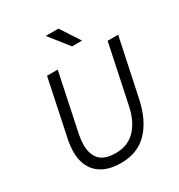

<svg xmlns="http://www.w3.org/2000/svg" viewBox="-219 -1087 1159 1246"><g transform="rotate(-30 361.0 -463.5)"><path d="M98 -282 189 -715H269L178 -282Q174 -260 172 -242.5Q170 -225 170 -208Q170 -136 206.5 -96.5Q243 -57 326 -57Q417 -57 473.5 -116Q530 -175 552 -282L643 -715H722L631 -285Q600 -140 523.5 -62Q447 16 324 16Q211 16 150.5 -41Q90 -98 90 -202Q90 -221 92 -241Q94 -261 98 -282ZM425 -799 311 -943H406L500 -799Z"/></g></svg>

Font: Wix Madefor Text
Style: Italic
Weight: 400
Italic angle: -12°
Designer: Dalton Maag Ltd
Foundry: Dalton Maag Ltd
Version: Version 3.100